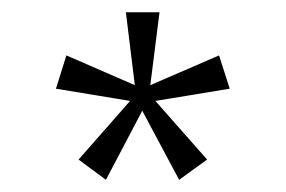

<svg xmlns="http://www.w3.org/2000/svg" viewBox="-20 -710 469 315"><path d="M153.8 -415 213.4 -528.3 273.9 -415 319.8 -448.2 234.9 -544.4 356.9 -564.5 339.4 -619.1 226.6 -570.3 241.7 -689.9H186.5L201.2 -570.3L88.9 -619.1L71.8 -564.5L193.4 -544.4L108.9 -448.2Z"/></svg>

Font: HK Grotesk
Style: Regular
Weight: 400
Designer: Alfredo Marco Pradil and Stefan Peev
Foundry: Hanken Design Co.
Version: Version 1.045;PS 001.045;hotconv 1.0.88;makeotf.lib2.5.64775